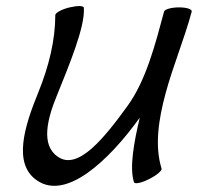

<svg xmlns="http://www.w3.org/2000/svg" viewBox="-20 -571 644 625"><path d="M506 -22C483 -96 496 -182 519 -267C543 -356 580 -444 604 -533C606 -541 588 -547 563 -547C538 -547 516 -541 514 -533C486 -429 456 -310 395 -226C321 -124 234 -14 168 -61C112 -99 134 -185 166 -262C204 -357 257 -482 253 -545C253 -553 233 -553 207 -547C181 -541 160 -529 160 -522C160 -440 139 -355 105 -271C60 -161 21 -38 100 16C194 82 332 -45 435 -188C416 -108 401 -26 416 22C418 29 440 25 465 12C490 0 508 -16 506 -22Z"/></svg>

Font: Nupuram Condensed Oblique
Style: Regular
Weight: 400
Width: 3
Designer: Santhosh Thottingal (santhosh.thottingal@gmail.com)
Foundry: SMC
Version: Version 1.000